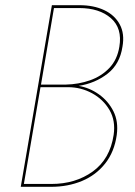

<svg xmlns="http://www.w3.org/2000/svg" viewBox="-20 -720 520 740"><path d="M138 -394 188 -689H285Q363 -689 407.5 -650Q452 -611 440 -540Q432 -490 401.5 -458Q371 -426 327 -410.5Q283 -395 234 -394ZM136 -384H242Q292 -384 335 -360.5Q378 -337 402 -296Q426 -255 418 -200Q404 -107 337.5 -59Q271 -11 178 -11H72ZM283 -389Q347 -399 394.5 -436Q442 -473 452 -540Q461 -590 441.5 -626Q422 -662 381.5 -681Q341 -700 286 -700H180L60 0H177Q242 0 296 -22.5Q350 -45 385.5 -90Q421 -135 430 -200Q437 -252 417 -291.5Q397 -331 361 -356.5Q325 -382 283 -389Z"/></svg>

Font: Jost* 200 Hairline Italic
Style: Italic
Weight: 100
Italic angle: -10°
Version: Version 3.200; ttfautohint (v0.97) -l 8 -r 50 -G 200 -x 14 -